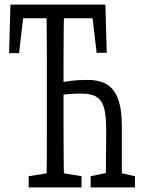

<svg xmlns="http://www.w3.org/2000/svg" viewBox="-20 -757 633 844"><path d="M20 -523.4 25.9 -736.8H443.4L449.2 -524.9H404.8L379.9 -736.8L416 -676.8H53.2L88.4 -736.8L64 -523.4ZM184.1 66.9Q185.5 5.9 185.8 -55.4Q186 -116.7 186 -179.7Q186 -242.7 186 -305.2V-364.3Q186 -426.8 186 -488.8Q186 -550.8 185.5 -613.3Q185.1 -675.8 184.1 -736.8H261.7Q260.7 -676.8 260 -614.7Q259.3 -552.7 259.3 -490.5Q259.3 -428.2 259.3 -365.7V-305.2Q259.3 -244.1 259.3 -181.6Q259.3 -119.1 260 -57.1Q260.7 4.9 261.7 66.9ZM444.3 66.9Q445.3 25.4 445.6 -15.6Q445.8 -56.6 446.3 -99.1Q446.8 -141.6 446.8 -186Q446.8 -240.2 439.2 -275.6Q431.6 -311 408.2 -328.4Q384.8 -345.7 337.4 -345.7Q308.1 -345.7 279.8 -343.3Q251.5 -340.8 222.7 -335V-386.7Q252 -396.5 288.1 -401.1Q324.2 -405.8 366.7 -405.8Q412.6 -405.8 446.3 -387.9Q480 -370.1 497.8 -325Q515.6 -279.8 515.6 -199.2V66.9ZM106 66.9V17.6L214.8 0H231.4L338.4 17.6V66.9ZM378.4 66.9V17.6L463.4 0H495.1L573.2 17.6V66.9Z"/></svg>

Font: Scarab Serif
Style: Regular
Weight: 400
Designer: John Roberts
Foundry: Scarab
Version: 1.0